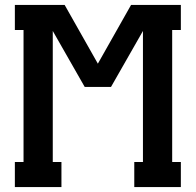

<svg xmlns="http://www.w3.org/2000/svg" viewBox="-20 -755 790 775"><path d="M40 0V-101H75V-634H40V-735H241L375 -498L509 -735H710V-634H675V-101H710V0H522V-101H557V-630L428 -404H322L193 -630V-101H228V0Z"/></svg>

Font: Iosevka Etoile
Style: Bold
Weight: 700
Designer: Belleve Invis
Foundry: Belleve Invis
Version: Version 28.1.0; ttfautohint (v1.8.4)